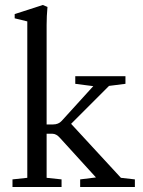

<svg xmlns="http://www.w3.org/2000/svg" viewBox="-20 -746 571 766"><path d="M29.8 0V-30.3L88.9 -36.6V-660.6L38.6 -672.9V-689.9L150.9 -726.1L169.4 -718.3Q166 -681.6 166 -646.5V-249.5H191.4Q213.4 -249.5 226.1 -263.7L352.1 -402.3L280.3 -411.6V-441.9H480.5V-411.6L415 -403.3L263.7 -252L462.4 -36.6L518.1 -30.3V0H299.8V-30.3L362.8 -38.1L218.8 -196.3Q204.6 -212.4 189 -212.4H166V-36.6L225.6 -30.3V0Z"/></svg>

Font: Elstob 10pt
Style: Regular
Weight: 400
Designer: Peter S. Baker
Version: Version 1.015